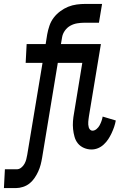

<svg xmlns="http://www.w3.org/2000/svg" viewBox="-98 -755 618 980"><path d="M-78 205 -73 109H-12Q0 109 10.5 100.5Q21 92 27 81Q33 70 36 58.5Q39 47 41 35L119 -434H33L38 -530H135L143 -580Q147 -602 154.5 -624Q162 -646 176 -664.5Q190 -683 209.5 -697.5Q229 -712 250 -720.5Q271 -729 293.5 -732Q316 -735 338 -735H423L407 -639H333Q315 -639 296.5 -636Q278 -633 261.5 -624Q245 -615 233.5 -599Q222 -583 219 -565L213 -530H417L356 -162Q355 -155 354 -147.5Q353 -140 352.5 -133Q352 -126 352.5 -119Q353 -112 355 -105Q357 -98 362 -93Q367 -88 374 -88Q385 -88 395 -96.5Q405 -105 410.5 -115.5Q416 -126 420 -137Q424 -148 426 -160L493 -140Q490 -123 484.5 -107Q479 -91 471.5 -75Q464 -59 454.5 -44.5Q445 -30 431.5 -17.5Q418 -5 402 1.5Q386 8 369 8Q349 8 330.5 0Q312 -8 300 -22.5Q288 -37 282.5 -56.5Q277 -76 275 -96Q273 -116 274.5 -136.5Q276 -157 280 -178L322 -434H197L117 50Q114 68 109.5 85.5Q105 103 97 120.5Q89 138 78 154Q67 170 52.5 181.5Q38 193 19.5 199Q1 205 -17 205Z"/></svg>

Font: Iosevka Slab
Style: Bold Italic
Weight: 700
Italic angle: -9°
Monospace: yes
Designer: Belleve Invis
Foundry: Belleve Invis
Version: Version 11.1.0; ttfautohint (v1.8.3)